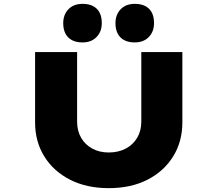

<svg xmlns="http://www.w3.org/2000/svg" viewBox="-20 -970 1128 996"><path d="M544 6Q429 6 343 -38Q257 -82 209.5 -159Q162 -236 162 -335V-700H380V-339Q380 -291 401 -255Q422 -219 459 -199Q496 -179 544 -179Q594 -179 632 -199Q670 -219 691.5 -255Q713 -291 713 -339V-700H926V-335Q926 -236 878.5 -159Q831 -82 745.5 -38Q660 6 544 6ZM679 -750Q631 -750 605 -776Q579 -802 579 -850Q579 -894 606 -922Q633 -950 679 -950Q727 -950 753 -924.5Q779 -899 779 -850Q779 -806 752 -778Q725 -750 679 -750ZM408 -750Q360 -750 334 -776Q308 -802 308 -850Q308 -894 335 -922Q362 -950 408 -950Q456 -950 482 -924.5Q508 -899 508 -850Q508 -806 481 -778Q454 -750 408 -750Z"/></svg>

Font: Lexend Zetta Black
Style: Regular
Weight: 900
Designer: Bonnie Shaver-Troup, Thomas Jockin
Foundry: Lexend
Version: Version 1.007